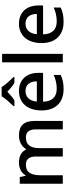

<svg xmlns="http://www.w3.org/2000/svg" viewBox="774 -1580 816 2405"><g transform="rotate(-90 1182.5 -378.0)"><path d="M687 -549C619 -549 553 -521 518 -462H510C483 -521 427 -549 346 -549C282 -549 221 -523 188 -467H182L167 -539H83V0H189V-272C189 -394 221 -462 322 -462C391 -462 424 -420 424 -337V0H529V-290C529 -401 567 -462 663 -462C732 -462 764 -420 764 -337V0H870V-351C870 -490 808 -549 687 -549Z M1294 -766H1179C1153 -721 1093 -656 1056 -618V-606H1127C1162 -628 1200 -659 1236 -695C1271 -659 1311 -627 1346 -606H1419V-618C1382 -655 1319 -721 1294 -766ZM1244 -549C1099 -549 1001 -446 1001 -265C1001 -84 1109 10 1266 10C1342 10 1392 -1 1446 -26V-114C1389 -89 1339 -76 1270 -76C1170 -76 1113 -136 1110 -247H1472V-305C1472 -455 1385 -549 1244 -549ZM1244 -467C1327 -467 1365 -409 1366 -325H1112C1120 -416 1168 -467 1244 -467Z M1710 0V-760H1604V0Z M2088 -549C1943 -549 1845 -446 1845 -265C1845 -84 1953 10 2110 10C2186 10 2236 -1 2290 -26V-114C2233 -89 2183 -76 2114 -76C2014 -76 1957 -136 1954 -247H2316V-305C2316 -455 2229 -549 2088 -549ZM2088 -467C2171 -467 2209 -409 2210 -325H1956C1964 -416 2012 -467 2088 -467Z"/></g></svg>

Font: Noto Sans Arabic UI Md
Style: Regular
Weight: 500
Designer: Monotype Design Team, Nadine Chahine and Nizar Qandah
Foundry: Monotype Imaging Inc.
Version: Version 2.010